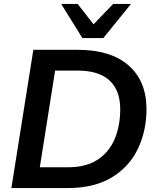

<svg xmlns="http://www.w3.org/2000/svg" viewBox="-20 -959 802 979"><path d="M38 0 150 -705H376Q544 -705 635 -626Q726 -547 727 -404Q727 -291 682.5 -199Q638 -107 548.5 -53.5Q459 0 323 0ZM183 -106H325Q419 -106 478 -145Q537 -184 565 -251Q593 -318 593 -402Q593 -498 538.5 -548.5Q484 -599 376 -599H261ZM400 -765 292 -939H376L457 -835L557 -939H648L507 -765Z"/></svg>

Font: Nunito Sans
Style: Bold Italic
Weight: 700
Italic angle: -9°
Designer: Vernon Adams
Foundry: Vernon Adams
Version: Version 3.006; ttfautohint (v1.8.3)